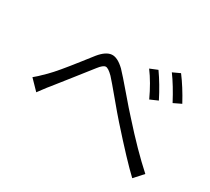

<svg xmlns="http://www.w3.org/2000/svg" viewBox="-134 -971 1268 1157"><g transform="rotate(30 500.0 -392.5)"><path d="M646.5 -668 699.2 -689.5Q749 -619.1 793.9 -530.3L740.2 -506.8Q696.3 -601.6 646.5 -668ZM776.4 -716.8 827.1 -740.2Q877.9 -672.9 925.8 -584L873 -558.6Q823.2 -653.3 776.4 -716.8ZM128.9 -204.1 63.5 -271.5Q83 -286.1 132.8 -335.9Q157.2 -360.4 189.9 -399.4Q222.7 -438.5 270.5 -499.5Q318.4 -560.5 329.1 -574.2Q371.1 -625 410.2 -628.4Q449.2 -631.8 499 -584Q528.3 -553.7 598.1 -471.7Q668 -389.6 698.2 -357.4Q834 -205.1 944.3 -106.4L888.7 -44.9Q809.6 -119.1 651.4 -296.9Q619.1 -333 554.2 -411.1Q489.3 -489.3 465.8 -514.6Q431.6 -548.8 414.1 -547.4Q396.5 -545.9 370.1 -511.7Q348.6 -484.4 280.8 -398.4Q212.9 -312.5 186.5 -279.3Q173.8 -264.6 153.3 -236.8Q132.8 -209 128.9 -204.1Z"/></g></svg>

Font: GenEi Gothic M SemiLight
Style: Regular
Weight: 350
Designer: o_tamon (Modified); [Source Han Sans]
Ryoko NISHIZUKA  (kana & ideographs); Paul D. Hunt (Latin, Greek & Cyrillic); Wenl
Version: Version 1.1a;Original Version 1.004